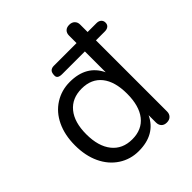

<svg xmlns="http://www.w3.org/2000/svg" viewBox="-193 -848 993 993"><g transform="rotate(-45 303.5 -351.5)"><path d="M387.5 -108.6Q425.8 -157.2 425.8 -246.1Q425.8 -335 387.5 -383.1Q349.1 -431.2 278.1 -431.2Q207 -431.2 167.5 -383.1Q127.9 -335 127.9 -247.1Q127.9 -159.2 167.5 -109.6Q207 -60.1 278.1 -60.1Q349.1 -60.1 387.5 -108.6ZM425.8 -88.9Q379.9 6.8 258.8 6.8Q198.2 6.8 149.2 -25.1Q100.1 -57.1 73 -114.5Q45.9 -171.9 45.9 -247.6Q45.9 -323.2 73 -380.1Q100.1 -437 149.2 -468Q198.2 -499 258.8 -499Q380.4 -499 425.8 -402.8V-555.2H259.8Q226.1 -555.2 226.1 -577.1Q226.1 -599.1 235.1 -607.7Q244.1 -616.2 259.8 -616.2H425.8V-670.9Q425.8 -689 436.3 -699.5Q446.8 -710 465.8 -710Q484.9 -710 495.8 -699Q506.8 -688 506.8 -670.9V-616.2H571.8Q587.9 -616.2 597.4 -607.7Q606.9 -599.1 606.9 -585Q606.9 -570.8 597.4 -563Q587.9 -555.2 571.8 -555.2H506.8V-35.2Q506.8 -17.1 495.8 -6.1Q484.9 4.9 465.8 4.9Q446.8 4.9 436.3 -6.1Q425.8 -17.1 425.8 -35.2Z"/></g></svg>

Font: Nunito-Regular
Style: Regular
Weight: 400
Designer: Vernon Adams
Foundry: newtypography
Version: Version 3.000